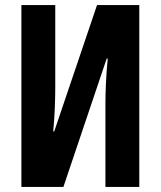

<svg xmlns="http://www.w3.org/2000/svg" viewBox="-20 -734 631 754"><path d="M64 0V-714H197V-391Q197 -360 195.5 -315.5Q194 -271 189 -218H193L361 -714H527V0H394V-328Q394 -359 396 -405.5Q398 -452 403 -504H399L229 0Z"/></svg>

Font: Noto Sans ExtraCondensed
Style: Bold
Weight: 700
Width: 2
Designer: Monotype Design Team
Foundry: Monotype Imaging Inc.
Version: Version 2.013; ttfautohint (v1.8.4.7-5d5b)